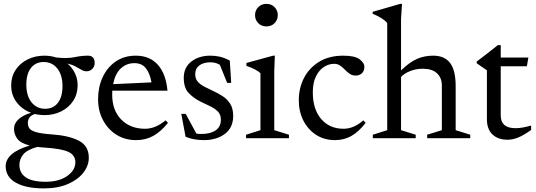

<svg xmlns="http://www.w3.org/2000/svg" viewBox="-20 -730 2833 1014"><path d="M214.5 -122Q188.5 -122 164.5 -128Q127 -116 127 -80Q127 -64.5 135.2 -52.2Q143.5 -40 171 -32Q198.5 -24 256.5 -20Q343.5 -14 396.2 13Q449 40 449 103Q449 145 420.2 182Q391.5 219 338.2 242Q285 265 211.5 265Q116.5 265 63.2 234.5Q10 204 10 147.5Q10 113.5 40.5 86Q71 58.5 137 38.5Q88 26 71 2.2Q54 -21.5 54 -49Q54 -78.5 78 -100.2Q102 -122 144 -134.5Q97 -151.5 68 -189.8Q39 -228 39 -278.5Q39 -325 62.2 -360.5Q85.5 -396 125.5 -416Q165.5 -436 214.5 -436Q247 -436 276 -426.5Q334 -420 372.8 -428Q411.5 -436 444 -436Q480 -436 480 -397.5Q480 -379 467.5 -366.2Q455 -353.5 437.5 -353.5Q423.5 -353.5 410.5 -361Q397.5 -368.5 380.2 -378.2Q363 -388 336 -394.5Q361 -373.5 375.5 -344Q390 -314.5 390 -279.5Q390 -233.5 366.8 -197.8Q343.5 -162 303.8 -142Q264 -122 214.5 -122ZM218.5 -155.5Q261.5 -155.5 285.8 -187Q310 -218.5 310 -274.5Q310 -334 282.8 -368.2Q255.5 -402.5 210.5 -402.5Q168 -402.5 143.5 -371.2Q119 -340 119 -283.5Q119 -224.5 146.2 -190Q173.5 -155.5 218.5 -155.5ZM82.5 141.5Q82.5 183 116 206.5Q149.5 230 221.5 230Q291.5 230 334.8 199.5Q378 169 378 127.5Q378 89 340.5 71.8Q303 54.5 209 49Q191.5 48 176.5 46Q123 61 102.8 85.5Q82.5 110 82.5 141.5Z M697.5 -436Q770.5 -436 813.5 -388Q856.5 -340 864.5 -251H573Q572.5 -241 572.5 -230.5Q572.5 -147.5 620.2 -98.8Q668 -50 746 -50Q801.5 -50 854.5 -94.5L867 -81Q829.5 -34.5 789.2 -12.2Q749 10 698.5 10Q640.5 10 595.2 -18.2Q550 -46.5 524 -95.5Q498 -144.5 498 -207Q498 -270 522 -322Q546 -374 590.8 -405Q635.5 -436 697.5 -436ZM690 -396.5Q647 -396.5 617.2 -367.8Q587.5 -339 577.5 -285.5L780 -295Q772.5 -340.5 751.2 -368.5Q730 -396.5 690 -396.5Z M1090.5 -436Q1118.5 -436 1141.5 -430.5Q1164.5 -425 1193.5 -410.5L1201 -292.5H1179.5L1141 -388Q1117.5 -401 1092 -401Q1054.5 -401 1032.8 -384.5Q1011 -368 1011 -338.5Q1011 -314 1024.5 -298.5Q1038 -283 1060 -271.8Q1082 -260.5 1107 -249Q1132 -237.5 1156 -222Q1180 -206.5 1195.8 -181.8Q1211.5 -157 1211.5 -117.5Q1211.5 -55.5 1167.5 -22.8Q1123.5 10 1057 10Q1001.5 10 960 -8L937.5 -128.5H961L1017 -24.5Q1024 -23.5 1030.2 -23Q1036.5 -22.5 1043.5 -22.5Q1091 -22.5 1118.8 -41.5Q1146.5 -60.5 1146.5 -98Q1146.5 -126 1129.5 -142.2Q1112.5 -158.5 1087.8 -170Q1063 -181.5 1038.5 -193.5Q1002 -212 976.2 -239Q950.5 -266 950.5 -319Q950.5 -374 990.5 -405Q1030.5 -436 1090.5 -436Z M1387 -590.5Q1360.5 -590.5 1343.8 -607.8Q1327 -625 1327 -650Q1327 -675 1343.8 -692.2Q1360.5 -709.5 1387 -709.5Q1413.5 -709.5 1430.2 -692.2Q1447 -675 1447 -650Q1447 -625 1430.2 -607.8Q1413.5 -590.5 1387 -590.5ZM1431.5 -436 1428.5 -355V-42.5L1506 -18.5V0H1279.5V-18.5L1355.5 -42.5V-343Q1347.5 -352 1326 -363.5Q1304.5 -375 1281.5 -382V-397.5L1422.5 -436Z M1793.5 -436Q1855 -436 1879.8 -416.5Q1904.5 -397 1904.5 -377.5Q1904.5 -356 1891.8 -343.5Q1879 -331 1858.5 -331Q1840 -331 1826.8 -340.2Q1813.5 -349.5 1801.5 -362Q1789.5 -374.5 1776.2 -383.8Q1763 -393 1744.5 -393Q1717 -393 1691.2 -376.8Q1665.5 -360.5 1648.8 -327Q1632 -293.5 1632 -242.5Q1632 -153.5 1676 -101.8Q1720 -50 1794.5 -50Q1848.5 -50 1899 -94.5L1911 -81Q1875 -34.5 1836.2 -12.2Q1797.5 10 1748.5 10Q1692.5 10 1649.5 -17.8Q1606.5 -45.5 1582.2 -93.2Q1558 -141 1558 -201Q1558 -264.5 1585.2 -317.8Q1612.5 -371 1665 -403.5Q1717.5 -436 1793.5 -436Z M2175.5 0H1949V-18.5L2025 -42.5V-609Q2015.5 -620.5 1996.5 -632.8Q1977.5 -645 1948 -657.5V-667.5L2093 -709.5H2103L2098 -629.5V-358Q2142 -401 2181.2 -418.5Q2220.5 -436 2267.5 -436Q2328 -436 2357.2 -397.2Q2386.5 -358.5 2386.5 -274.5V-42.5L2463.5 -18.5V0H2236V-18.5L2313.5 -42.5V-279Q2313.5 -319 2287.8 -343Q2262 -367 2213 -367Q2176.5 -367 2145 -354.2Q2113.5 -341.5 2098 -323.5V-42.5L2175.5 -18.5Z M2624.5 -120Q2624.5 -53 2702.5 -53Q2738 -53 2785 -67V-43.5Q2741.5 -13 2713.5 -2.5Q2685.5 8 2660.5 8Q2610.5 8 2581 -19.8Q2551.5 -47.5 2551.5 -100.5V-358.5L2497.5 -396V-405Q2525 -425.5 2552 -446.5Q2579 -467.5 2609 -491.5H2624.5V-426H2770.5L2762.5 -380H2624.5Z"/></svg>

Font: Newsreader Text
Style: Regular
Weight: 400
Designer: Hugues Gentile
Foundry: Production Type
Version: Version 1.002